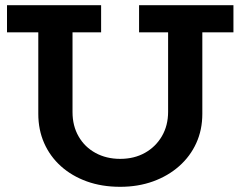

<svg xmlns="http://www.w3.org/2000/svg" viewBox="-20 -706 927 740"><path d="M443.2 14Q372.2 14 314.4 -6.9Q256.7 -27.8 214.7 -65.5Q172.8 -103.3 150.2 -154.5Q127.6 -205.7 127.6 -267.3V-629.9H259.5V-273.8Q259.5 -220.8 283 -180.1Q306.4 -139.3 348.2 -116.5Q390 -93.7 443.2 -93.7Q497.2 -93.7 538.6 -116.9Q580 -140.1 604 -181.1Q627.9 -222.1 627.9 -275.1V-629.9H759.8V-267.3Q759.8 -205.7 736.5 -154.5Q713.2 -103.3 670.4 -65.5Q627.7 -27.8 570 -6.9Q512.2 14 443.2 14ZM7 -581.4V-686H369.7V-581.4ZM516 -581.4V-686H879.7V-581.4Z"/></svg>

Font: BioRhyme ExtraBold
Style: Regular
Weight: 800
Designer: Aoife Mooney
Foundry: Aoife Mooney Type
Version: Version 1.600;gftools[0.9.33]